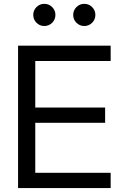

<svg xmlns="http://www.w3.org/2000/svg" viewBox="-20 -961 620 981"><path d="M72.3 0V-727.5H545.4V-649.4H160.2V-411.6H517.1V-333.5H160.2V-78.1H545.4V0ZM206.5 -828.1Q183.1 -828.1 166.5 -844.7Q149.9 -861.3 149.9 -884.8Q149.9 -908.2 166.5 -924.8Q183.1 -941.4 206.5 -941.4Q230 -941.4 246.6 -924.8Q263.2 -908.2 263.2 -884.8Q263.2 -861.3 246.6 -844.7Q230 -828.1 206.5 -828.1ZM410.6 -828.1Q387.2 -828.1 370.6 -844.7Q354 -861.3 354 -884.8Q354 -908.2 370.6 -924.8Q387.2 -941.4 410.6 -941.4Q434.1 -941.4 450.7 -924.8Q467.3 -908.2 467.3 -884.8Q467.3 -861.3 450.7 -844.7Q434.1 -828.1 410.6 -828.1Z"/></svg>

Font: Inter Display
Style: Regular
Weight: 400
Designer: Rasmus Andersson
Foundry: rsms
Version: Version 4.001;git-9221beed3